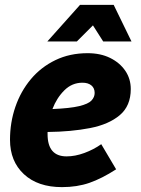

<svg xmlns="http://www.w3.org/2000/svg" viewBox="-20 -755 576 787"><path d="M21 -182Q21 -253 43 -317Q65 -381 106.5 -430.5Q148 -480 207 -508.5Q266 -537 339 -537Q392 -537 431.5 -517.5Q471 -498 493.5 -465Q516 -432 516 -390Q516 -321 471 -283Q426 -245 349 -230Q272 -215 175 -214Q175 -210 175 -205Q175 -114 253 -114Q288 -114 326 -128Q364 -142 395 -164L456 -61Q397 -23 346.5 -5.5Q296 12 234 12Q135 12 78 -41Q21 -94 21 -182ZM318 -416Q275 -416 243.5 -384.5Q212 -353 195 -308Q267 -311 304.5 -320Q342 -329 355 -343Q368 -357 368 -374Q368 -394 354.5 -405Q341 -416 318 -416ZM174 -585 308 -735H446L519 -585H403L361 -651L295 -585Z"/></svg>

Font: Radio Canada
Style: Bold Italic
Weight: 700
Italic angle: -12°
Designer: Charles Daoud, Etienne Aubert Bonn, Alexandre Saumier Demers, Jacques Le Bailly
Foundry: Radio-Canada
Version: Version 2.104; ttfautohint (v1.8.4.7-5d5b);gftools[0.9.28.de